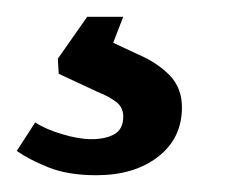

<svg xmlns="http://www.w3.org/2000/svg" viewBox="-77 -20 289 229"><path d="M38 189Q4 189 -19.5 179.5Q-43 170 -57 160L-35 126Q-23 134 -3 140Q17 146 32 146Q49 146 59.5 140Q70 134 70 119Q70 108 61.5 101.5Q53 95 38 89L-7 68L-8 50L27 0H70L58 31L88 45Q111 55 125.5 70Q140 85 140 108Q140 145 111.5 167Q83 189 38 189Z"/></svg>

Font: Faustina Medium
Style: Italic
Weight: 500
Italic angle: -8°
Designer: Alfonso Garcia
Foundry: http://www.omnibus-type.com
Version: Version 1.200